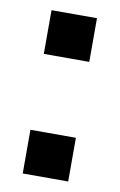

<svg xmlns="http://www.w3.org/2000/svg" viewBox="-65 -539 361 579"><g transform="rotate(10 115.5 -250.0)"><path d="M45.9 -366.2V-500H185.1V-366.2ZM45.9 0V-133.8H185.1V0Z"/></g></svg>

Font: TASA Orbiter Deck SemiBold
Style: Regular
Weight: 600
Designer: Weizhong Zhang
Version: Version 1.000;Glyphs 3.1.2 (3151)